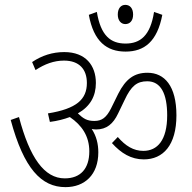

<svg xmlns="http://www.w3.org/2000/svg" viewBox="-20 -846 790 789"><path d="M464 -786C464 -761 478 -747 495 -747C513 -747 527 -760 527 -786C527 -812 514 -826 495 -826C477 -826 464 -812 464 -786ZM647 -785 613 -797C598 -699 556 -667 496 -667C435 -667 394 -699 378 -797L345 -785C365 -675 419 -634 496 -634C573 -634 626 -675 647 -785ZM384 -220C384 -255 376 -287 357 -316C362 -315 369 -314 375 -314C418 -314 445 -337 465 -379L492 -435C519 -493 543 -512 585 -512C641 -512 667 -461 667 -372C667 -270 627 -226 569 -226C529 -226 496 -246 464 -283L440 -258C478 -216 519 -191 571 -191C650 -191 705 -249 705 -372C705 -493 656 -547 586 -547C532 -547 497 -522 466 -461L436 -400C417 -363 399 -349 368 -349C338 -349 323 -358 300 -380C351 -409 374 -451 374 -505C374 -577 332 -632 244 -632C196 -632 152 -618 112 -591L126 -558C164 -583 202 -597 243 -597C306 -597 337 -561 337 -505C337 -438 295 -399 177 -380L185 -345C216 -349 243 -356 267 -365C317 -331 347 -286 347 -224C347 -153 311 -113 246 -113C162 -113 102 -198 58 -365L24 -353C78 -153 150 -77 249 -77C328 -77 384 -128 384 -220Z"/></svg>

Font: Noto Sans Devanagari SemiCondensed ExtraLight
Style: Regular
Weight: 200
Width: 4
Designer: Jelle Bosma - Monotype Design Team
Foundry: Monotype Imaging Inc.
Version: Version 2.004